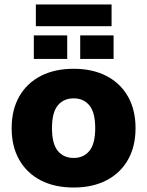

<svg xmlns="http://www.w3.org/2000/svg" viewBox="-20 -826 657 857"><path d="M309 11Q224 11 162 -21Q100 -53 66 -112.5Q32 -172 32 -254Q32 -336 66 -395.5Q100 -455 162 -487Q224 -519 309 -519Q393 -519 455 -487Q517 -455 551 -395.5Q585 -336 585 -254Q585 -172 551 -112.5Q517 -53 455 -21Q393 11 309 11ZM309 -121Q353 -121 379 -152.5Q405 -184 405 -254Q405 -324 379 -355.5Q353 -387 309 -387Q264 -387 238 -355.5Q212 -324 212 -254Q212 -184 238 -152.5Q264 -121 309 -121ZM140 -709V-806H478V-709ZM131 -563V-668H280V-563ZM338 -563V-668H487V-563Z"/></svg>

Font: Mulish Black
Style: Regular
Weight: 900
Designer: Vernon Adams
Foundry: Vernon Adams
Version: Version 3.603; ttfautohint (v1.8.3)